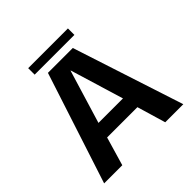

<svg xmlns="http://www.w3.org/2000/svg" viewBox="-199 -937 1100 1100"><g transform="rotate(-45 351.0 -387.0)"><path d="M30 0H177L228 -174H473.5L525 0H671.5L451.5 -675.5H250ZM252 -268 350.5 -592.5H352L450.5 -268ZM189 -722H511V-774.5H189Z"/></g></svg>

Font: Anybody UltraCondensed Thin SemiBold
Style: Regular
Weight: 600
Version: Version 1.111